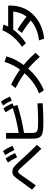

<svg xmlns="http://www.w3.org/2000/svg" viewBox="1526 -2420 949 4040"><g transform="rotate(-90 2000.0 -400.5)"><path d="M710 -514Q687 -566 660.5 -612Q634 -658 600 -707L687 -755Q721 -706 748 -658.5Q775 -611 799 -558ZM862 -571Q840 -623 814.5 -670Q789 -717 756 -766L843 -811Q876 -762 902.5 -714Q929 -666 951 -611ZM888 -4Q816 -80 755 -144Q694 -208 639 -268Q584 -328 531 -389Q493 -432 471 -454Q449 -476 435 -484.5Q421 -493 408 -493Q395 -493 382.5 -483.5Q370 -474 350.5 -448.5Q331 -423 296 -372Q262 -321 219.5 -260.5Q177 -200 119 -121L28 -199Q86 -277 132 -340Q178 -403 215 -455Q249 -504 274 -535Q299 -566 319.5 -583.5Q340 -601 360.5 -607.5Q381 -614 408 -614Q433 -614 453.5 -609Q474 -604 495 -590Q516 -576 543 -549Q570 -522 609 -480Q704 -376 792 -283Q880 -190 972 -97Z M1433 38Q1328 38 1262.5 28.5Q1197 19 1162 -7.5Q1127 -34 1114 -82.5Q1101 -131 1101 -209V-747H1222V-207Q1222 -161 1229.5 -134Q1237 -107 1260.5 -94Q1284 -81 1331.5 -76.5Q1379 -72 1458 -72Q1521 -72 1589.5 -74Q1658 -76 1724 -79.5Q1790 -83 1844 -87L1847 23Q1804 26 1750.5 29Q1697 32 1641 34Q1585 36 1531.5 37Q1478 38 1433 38ZM1180 -475Q1265 -488 1339 -502Q1413 -516 1483.5 -532.5Q1554 -549 1626 -569.5Q1698 -590 1780 -616L1809 -508Q1658 -460 1509 -425Q1360 -390 1198 -365ZM1762 -573Q1736 -628 1711 -671Q1686 -714 1656 -756L1738 -804Q1771 -761 1796 -715Q1821 -669 1846 -615ZM1902 -626Q1879 -682 1854.5 -725.5Q1830 -769 1801 -810L1882 -855Q1914 -811 1938.5 -765Q1963 -719 1987 -664Z M2054 -53Q2141 -84 2226 -138.5Q2311 -193 2388.5 -265.5Q2466 -338 2531.5 -422.5Q2597 -507 2644.5 -598Q2692 -689 2717 -779L2834 -740Q2808 -642 2757 -544Q2706 -446 2635.5 -354Q2565 -262 2481 -183.5Q2397 -105 2304.5 -45.5Q2212 14 2118 48ZM2824 -36Q2723 -152 2622 -242.5Q2521 -333 2410 -407.5Q2299 -482 2167 -547L2240 -641Q2373 -577 2488.5 -500Q2604 -423 2707.5 -331Q2811 -239 2909 -126Z M3170 -54Q3278 -65 3372 -100Q3466 -135 3541 -189.5Q3616 -244 3669.5 -315.5Q3723 -387 3751 -472Q3779 -557 3779 -653L3830 -596H3349V-703H3902V-653Q3902 -539 3869.5 -438Q3837 -337 3776 -252.5Q3715 -168 3629.5 -104Q3544 -40 3437.5 1Q3331 42 3206 54ZM3035 -411Q3113 -464 3181 -531Q3249 -598 3301 -673Q3353 -748 3383 -823L3503 -803Q3472 -710 3416.5 -625.5Q3361 -541 3285 -466.5Q3209 -392 3112 -329ZM3661 -172Q3572 -244 3489 -304.5Q3406 -365 3326 -414L3398 -507Q3489 -450 3573 -389Q3657 -328 3733 -264Z"/></g></svg>

Font: M PLUS 2 Thin SemiBold
Style: Regular
Weight: 600
Version: Version 1.001